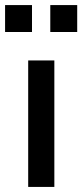

<svg xmlns="http://www.w3.org/2000/svg" viewBox="-30 -736 324 756"><path d="M81 0V-498H184V0ZM168 -610V-716H274V-610ZM-10 -610V-716H96V-610Z"/></svg>

Font: Nunito Sans 7pt Condensed SemiBold
Style: Regular
Weight: 600
Width: 3
Designer: Vernon Adams
Foundry: Vernon Adams
Version: Version 3.101;gftools[0.9.27]